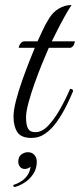

<svg xmlns="http://www.w3.org/2000/svg" viewBox="-20 -548 319 767"><path d="M266 -528Q253 -509 237 -480Q221 -451 207.5 -424Q194 -397 187 -383H279Q279 -379 275.5 -370Q272 -361 262 -357H175Q163 -330 147.5 -292Q132 -254 117.5 -213Q103 -172 93.5 -136.5Q84 -101 84 -79Q84 -49 92 -34.5Q100 -20 121 -20Q148 -20 173 -46.5Q198 -73 220.5 -113Q243 -153 260 -193Q272 -193 272 -184Q261 -157 245 -125Q229 -93 208.5 -63.5Q188 -34 162.5 -15.5Q137 3 106 3Q64 3 49 -20.5Q34 -44 34 -81Q34 -108 44 -146.5Q54 -185 68.5 -226Q83 -267 97 -302.5Q111 -338 119 -357H55Q55 -365 62 -374Q69 -383 77 -383H130Q138 -399 148.5 -423Q159 -447 177 -476Q192 -500 215.5 -514Q239 -528 266 -528ZM39 199Q33 199 33 191Q62 182 80.5 163.5Q99 145 102 118Q97 122 91.5 124.5Q86 127 79 127Q67 127 60 118.5Q53 110 53 98Q53 78 65.5 69Q78 60 91 60Q108 60 117.5 71Q127 82 127 98Q127 125 113.5 146Q100 167 79.5 180.5Q59 194 39 199Z"/></svg>

Font: Great Vibes
Style: Regular
Weight: 400
Designer: Robert E. Leuschke, Viktoriya Grabowska, Viviana Monsalve, Eben Sorkin
Foundry: Robert E. Leuschke
Version: Version 1.103; ttfautohint (v1.8.4.7-5d5b)